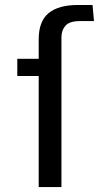

<svg xmlns="http://www.w3.org/2000/svg" viewBox="-20 -755 402 775"><path d="M136.2 -448.2H49.8V-517.6H136.2V-596.2Q136.2 -668.9 176 -701.9Q215.8 -734.9 295.4 -734.9H353.5L359.4 -669.9H302.7Q260.7 -669.9 244.4 -651.4Q228 -632.8 228 -605V0H136.2Z"/></svg>

Font: Monda
Style: Regular
Weight: 400
Designer: Vernon Adams
Foundry: Vernon Adams
Version: Version 2.100; ttfautohint (v1.8.3)